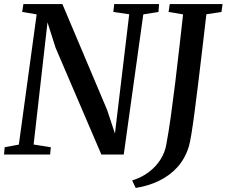

<svg xmlns="http://www.w3.org/2000/svg" viewBox="-23 -763 1119 948"><path d="M-3 0 0 -36 70 -49 158 -692 86.5 -704 92.5 -743H285L506 -220L544.5 -103.5L615 -692.5L536.5 -704L541 -743H762.5L759.5 -704L684.5 -692L588 0H477.5L251.5 -527L211.5 -652.5L143 -49.5L228 -36L224.5 0ZM647 165 629.5 128Q676 113.5 711.2 87Q746.5 60.5 768.5 26Q790.5 -8.5 797.5 -46Q809.5 -110 820.5 -188.8Q831.5 -267.5 842 -353.5Q852.5 -439.5 862.2 -526Q872 -612.5 881 -692L809.5 -704L815 -743H1076L1070.5 -704L996 -692.5Q985 -599.5 974.8 -511.8Q964.5 -424 955 -346.2Q945.5 -268.5 937.2 -206Q929 -143.5 922 -100.8Q915 -58 909.5 -40Q891 20.5 852.5 62.8Q814 105 761.2 130.2Q708.5 155.5 647 165Z"/></svg>

Font: Merriweather 48pt Medium
Style: Italic
Weight: 500
Italic angle: -7.8°
Version: Version 2.101